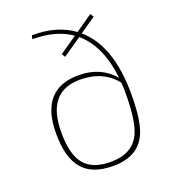

<svg xmlns="http://www.w3.org/2000/svg" viewBox="-131 -795 806 905"><g transform="rotate(-20 272.5 -343.0)"><path d="M356 -626Q478 -522 478 -277Q478 -137 448 -77Q405 12 283 12Q179 12 131 -44Q81 -100 81 -223Q81 -446 274 -446Q385 -446 450 -369Q432 -535 339 -614L245 -549L234 -566L322 -627Q247 -680 128 -680L132 -698Q256 -700 340 -639L425 -698L436 -681ZM424 -87Q454 -147 454 -288Q455 -319 452 -344Q389 -424 273 -424Q105 -424 106 -218Q106 -106 149 -57Q190 -10 279 -10Q385 -10 424 -87Z"/></g></svg>

Font: Taylor Sans Thin
Style: Regular
Weight: 100
Italic angle: -8°
Designer: Natanael Gama
Version: Version 1.001 September 8, 2015